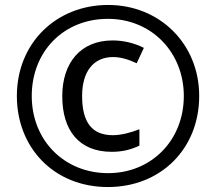

<svg xmlns="http://www.w3.org/2000/svg" viewBox="-20 -744 871 774"><path d="M415 10C628 10 783 -144 783 -357C783 -568 623 -724 416 -724C206 -724 48 -570 48 -357C48 -148 198 10 415 10ZM416 -46C239 -46 108 -178 108 -357C108 -536 236 -668 415 -668C592 -668 721 -532 721 -357C721 -177 589 -46 416 -46ZM430 -132C475 -132 508 -141 542 -157V-223C507 -209 467 -199 435 -199C349 -199 311 -253 311 -357C311 -456 357 -514 436 -514C465 -514 497 -505 531 -489L560 -551C521 -571 476 -581 434 -581C304 -581 231 -490 231 -356C231 -218 299 -132 430 -132Z"/></svg>

Font: Noto Sans SemiCondensed Medium
Style: Regular
Weight: 500
Width: 4
Designer: Monotype Design Team
Foundry: Monotype Imaging Inc.
Version: Version 2.013